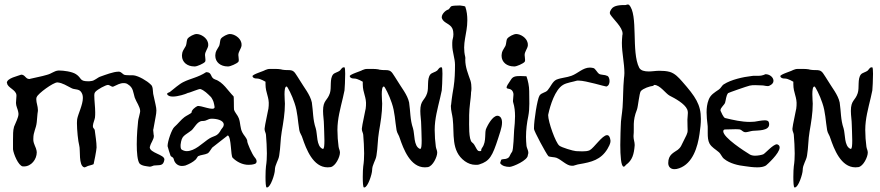

<svg xmlns="http://www.w3.org/2000/svg" viewBox="-20 -723 3854 841"><path d="M349 10H350C354 10 362 5 365 4C373 1 383 0 390 -4C391 -5 403 -67 403 -77C403 -101 398 -128 395 -153C394 -160 387 -160 387 -170V-173C388 -185 394 -196 396 -208C397 -216 397 -223 397 -231C397 -255 393 -282 393 -305V-307C393 -312 394 -316 398 -321C408 -332 443 -351 453 -351H454C461 -350 468 -343 474 -343C476 -343 476 -344 477 -344C492 -351 506 -359 521 -359C528 -359 535 -358 541 -353C564 -339 563 -319 570 -296C577 -276 594 -255 594 -236C594 -233 593 -231 593 -229C591 -217 586 -203 585 -193C583 -176 579 -132 579 -91C579 -54 582 -20 591 -7C601 4 622 5 635 7H637C643 7 649 3 654 2C679 -1 695 6 700 -23V-25C700 -46 636 -53 636 -78C636 -79 636 -80 637 -81C640 -97 654 -111 654 -128C654 -130 653 -132 653 -133C653 -140 651 -147 651 -153C651 -154 651 -156 652 -158C660 -206 665 -222 665 -239C665 -254 660 -269 651 -312C649 -325 651 -345 640 -353C624 -369 588 -390 566 -393C561 -394 530 -392 523 -396C517 -399 511 -408 502 -409H498C477 -409 441 -395 421 -388C407 -384 395 -369 379 -368C374 -367 369 -367 366 -367C327 -367 339 -381 313 -398C295 -410 256 -414 242 -414H235C216 -412 208 -401 185 -395C162 -388 137 -384 113 -378C111 -377 109 -377 108 -377C92 -377 90 -396 73 -396C59 -390 10 -381 10 -360L11 -359C12 -339 51 -330 52 -306V-302C52 -292 50 -283 50 -272C50 -258 58 -245 60 -232C60 -229 61 -226 61 -224C61 -208 48 -185 42 -169C41 -167 41 -166 41 -165C37 -153 37 -131 37 -111V-69C39 -50 60 3 80 6H85C117 6 141 -25 141 -56C141 -59 140 -61 140 -64C138 -77 127 -92 126 -109V-116C126 -146 138 -159 141 -188C143 -204 143 -220 146 -237V-242C146 -257 139 -273 139 -287C139 -291 139 -295 141 -298C146 -313 213 -362 231 -362H232C254 -360 273 -347 293 -337C305 -330 323 -334 333 -323C340 -315 343 -306 343 -294C343 -264 322 -224 318 -201C318 -198 317 -192 317 -184C317 -154 322 -104 327 -86C333 -67 323 3 349 10Z M777 4C782 4 787 3 792 2C808 -4 826 -13 838 -25C841 -28 845 -37 848 -39C860 -45 877 -45 889 -51C899 -56 906 -76 914 -80C916 -81 977 -130 978 -130C994 -122 990 -41 999 -32C1017 -14 1042 -1 1069 -1C1078 -1 1087 -2 1096 -5C1106 -8 1107 -21 1097 -32C1083 -48 1063 -97 1063 -104V-107C1059 -121 1048 -130 1042 -142C1031 -162 1034 -184 1026 -205C1021 -219 1009 -229 1005 -243C1004 -249 1005 -300 1003 -301C978 -326 957 -364 922 -375C899 -383 911 -407 883 -407C848 -384 814 -379 784 -364C765 -355 742 -334 724 -320C721 -318 712 -316 712 -312V-311C715 -303 725 -300 737 -300C760 -300 793 -311 801 -315C802 -316 802 -316 803 -316C810 -316 852 -335 858 -333C875 -327 889 -313 904 -298C907 -295 915 -280 916 -274C917 -272 920 -256 920 -254C920 -233 857 -264 844 -258C836 -254 819 -242 819 -230C819 -227 794 -215 788 -210C774 -200 759 -180 744 -167C733 -158 714 -105 714 -83C714 -80 726 -43 727 -41C731 -34 738 -37 741 -26C745 -8 759 4 777 4ZM798 -61C791 -61 784 -63 777 -67C772 -69 771 -77 771 -83V-89C776 -131 787 -127 820 -153C831 -163 845 -193 866 -193C889 -193 888 -203 908 -203C931 -203 957 -196 960 -180V-176C960 -168 953 -162 949 -156C930 -120 919 -133 889 -111C867 -96 833 -61 798 -61ZM841 -574C830 -574 809 -563 802 -554C797 -547 798 -531 794 -522C789 -512 782 -504 779 -494C778 -489 777 -483 777 -479C777 -450 801 -432 831 -432H834C843 -432 871 -444 878 -452C879 -454 880 -456 880 -460C880 -468 878 -477 878 -482C878 -497 890 -509 892 -523V-527C892 -530 892 -533 891 -536C886 -558 860 -574 841 -574ZM987 -574C976 -574 955 -563 948 -554C943 -547 944 -531 940 -522C935 -512 928 -504 925 -494C924 -489 923 -483 923 -479C923 -450 947 -432 977 -432H980C989 -432 1017 -444 1024 -452C1025 -454 1026 -456 1026 -460C1026 -468 1024 -477 1024 -482C1024 -497 1036 -509 1038 -523V-527C1038 -530 1038 -533 1037 -536C1032 -558 1006 -574 987 -574Z M1148 98H1150C1165 98 1184 39 1184 22C1184 -2 1200 -20 1203 -42C1209 -77 1208 -112 1214 -146C1221 -187 1228 -227 1228 -269C1228 -278 1221 -344 1235 -344H1236C1239 -344 1259 -306 1270 -272C1284 -232 1284 -194 1291 -153C1293 -140 1302 -130 1305 -118C1321 -71 1351 10 1415 10C1419 10 1424 9 1428 9C1450 5 1469 -36 1469 -54V-56C1469 -64 1464 -72 1463 -81C1460 -102 1458 -130 1458 -154C1458 -203 1471 -248 1482 -295C1484 -306 1487 -317 1489 -327C1490 -336 1492 -373 1492 -400C1492 -415 1491 -427 1489 -428H1485C1478 -428 1475 -420 1469 -414C1461 -407 1446 -405 1439 -397C1423 -377 1433 -339 1425 -315C1414 -281 1395 -285 1395 -237C1395 -216 1399 -196 1399 -175C1399 -164 1401 -133 1401 -108C1401 -88 1400 -71 1395 -71H1393C1365 -83 1371 -136 1363 -161C1350 -199 1352 -234 1346 -274C1339 -308 1311 -341 1294 -370C1289 -379 1279 -393 1274 -401C1264 -416 1253 -416 1242 -416H1236C1229 -416 1222 -417 1215 -418C1214 -418 1213 -418 1213 -419C1195 -422 1178 -421 1161 -421C1154 -421 1149 -419 1141 -416C1137 -412 1084 -397 1086 -389C1088 -381 1096 -379 1106 -379C1121 -379 1142 -365 1143 -365V-354C1143 -315 1160 -298 1157 -260C1156 -246 1155 -242 1155 -244C1149 -210 1142 -185 1139 -160V-157C1139 -148 1144 -142 1145 -133C1147 -106 1149 -79 1149 -51C1149 -32 1148 -13 1145 6C1144 13 1143 33 1143 52C1143 75 1144 97 1148 98Z M1574 98H1576C1591 98 1610 39 1610 22C1610 -2 1626 -20 1629 -42C1635 -77 1634 -112 1640 -146C1647 -187 1654 -227 1654 -269C1654 -278 1647 -344 1661 -344H1662C1665 -344 1685 -306 1696 -272C1710 -232 1710 -194 1717 -153C1719 -140 1728 -130 1731 -118C1747 -71 1777 10 1841 10C1845 10 1850 9 1854 9C1876 5 1895 -36 1895 -54V-56C1895 -64 1890 -72 1889 -81C1886 -102 1884 -130 1884 -154C1884 -203 1897 -248 1908 -295C1910 -306 1913 -317 1915 -327C1916 -336 1918 -373 1918 -400C1918 -415 1917 -427 1915 -428H1911C1904 -428 1901 -420 1895 -414C1887 -407 1872 -405 1865 -397C1849 -377 1859 -339 1851 -315C1840 -281 1821 -285 1821 -237C1821 -216 1825 -196 1825 -175C1825 -164 1827 -133 1827 -108C1827 -88 1826 -71 1821 -71H1819C1791 -83 1797 -136 1789 -161C1776 -199 1778 -234 1772 -274C1765 -308 1737 -341 1720 -370C1715 -379 1705 -393 1700 -401C1690 -416 1679 -416 1668 -416H1662C1655 -416 1648 -417 1641 -418C1640 -418 1639 -418 1639 -419C1621 -422 1604 -421 1587 -421C1580 -421 1575 -419 1567 -416C1563 -412 1510 -397 1512 -389C1514 -381 1522 -379 1532 -379C1547 -379 1568 -365 1569 -365V-354C1569 -315 1586 -298 1583 -260C1582 -246 1581 -242 1581 -244C1575 -210 1568 -185 1565 -160V-157C1565 -148 1570 -142 1571 -133C1573 -106 1575 -79 1575 -51C1575 -32 1574 -13 1571 6C1570 13 1569 33 1569 52C1569 75 1570 97 1574 98Z M1943 -681C1932 -678 1915 -662 1915 -648C1915 -646 1915 -644 1916 -642C1924 -621 1952 -620 1962 -597C1965 -589 1966 -581 1966 -573C1966 -555 1961 -553 1961 -536V-525C1961 -496 1973 -467 1973 -439C1973 -407 1972 -375 1967 -342C1965 -330 1959 -297 1956 -265C1955 -262 1955 -260 1955 -257C1955 -239 1961 -221 1963 -203C1971 -138 1954 -62 2016 -17C2030 -7 2046 -1 2063 -1C2069 -1 2075 -1 2080 -3C2125 -17 2137 -40 2162 -117C2166 -132 2179 -163 2179 -186C2179 -196 2177 -204 2172 -210C2168 -214 2163 -216 2159 -216C2137 -216 2115 -172 2111 -163C2100 -144 2113 -105 2092 -76C2082 -62 2095 -61 2079 -61C2067 -61 2063 -89 2048 -99C2032 -110 2035 -181 2035 -202V-219C2035 -251 2043 -298 2043 -310C2043 -324 2045 -321 2045 -337C2045 -348 2044 -359 2041 -369C2030 -401 2018 -428 2018 -462C2018 -466 2019 -469 2018 -473C2003 -533 2027 -574 2027 -634C2027 -654 2025 -674 2018 -694C2017 -696 2004 -698 1995 -699C1978 -699 1963 -698 1958 -696C1952 -694 1949 -683 1943 -681Z M2286 -389C2276 -389 2267 -390 2259 -390C2236 -390 2226 -387 2218 -374C2204 -354 2199 -345 2199 -340C2199 -329 2224 -342 2229 -312V-307C2229 -299 2227 -290 2227 -282C2227 -279 2227 -276 2228 -274C2234 -255 2236 -234 2236 -214C2236 -193 2234 -173 2232 -153C2231 -138 2229 -66 2223 -58C2210 -41 2215 -32 2195 -27C2189 -26 2175 -26 2175 -22C2173 -16 2170 -8 2171 -8C2179 4 2196 8 2212 8H2213C2228 7 2292 -21 2292 -43V-44C2299 -59 2287 -72 2286 -86C2285 -98 2284 -110 2284 -123C2284 -154 2288 -186 2294 -214C2301 -250 2298 -287 2298 -324C2298 -345 2293 -369 2286 -389ZM2241 -574C2230 -574 2209 -563 2202 -554C2197 -547 2198 -531 2194 -522C2189 -512 2182 -504 2179 -494C2178 -489 2177 -483 2177 -479C2177 -450 2201 -432 2231 -432H2234C2243 -432 2271 -444 2278 -452C2279 -454 2280 -456 2280 -460C2280 -468 2278 -477 2278 -482C2278 -497 2290 -509 2292 -523V-527C2292 -530 2292 -533 2291 -536C2286 -558 2260 -574 2241 -574Z M2484 3H2491C2500 1 2509 -3 2518 -4C2571 -13 2612 -23 2641 -71C2646 -80 2654 -93 2654 -105V-108C2652 -125 2646 -131 2639 -131C2618 -131 2582 -75 2563 -65C2555 -61 2543 -60 2531 -60C2521 -60 2511 -61 2503 -61C2490 -62 2440 -77 2430 -85C2414 -97 2381 -189 2381 -219C2381 -220 2382 -222 2382 -224C2390 -261 2411 -330 2446 -351C2462 -361 2489 -364 2508 -370H2515C2546 -370 2633 -343 2636 -344C2646 -347 2650 -357 2650 -368C2650 -380 2645 -392 2635 -392C2633 -395 2611 -395 2605 -399C2596 -404 2588 -423 2579 -425C2573 -426 2569 -427 2564 -427C2533 -427 2511 -401 2483 -391C2462 -383 2439 -383 2417 -374C2400 -366 2392 -343 2379 -328C2369 -316 2352 -318 2343 -304C2333 -287 2319 -195 2319 -163V-158C2319 -149 2372 -50 2382 -39C2387 -35 2409 -35 2417 -32C2440 -23 2462 3 2484 3Z M2822 -410C2802 -410 2787 -414 2780 -426C2744 -495 2777 -660 2735 -702C2734 -703 2732 -703 2729 -703H2726C2724 -703 2723 -700 2722 -701C2701 -701 2669 -701 2658 -683C2658 -682 2647 -670 2653 -660C2665 -640 2707 -604 2707 -576C2707 -574 2707 -571 2706 -569C2705 -557 2704 -546 2704 -535C2704 -490 2715 -447 2715 -403C2715 -395 2714 -387 2713 -379C2709 -337 2710 -295 2707 -253C2705 -225 2699 -197 2699 -169C2699 -163 2697 -127 2697 -88C2697 -42 2700 7 2712 7H2713C2717 6 2719 2 2722 -1C2750 -21 2757 -48 2760 -86V-89C2760 -101 2755 -112 2755 -124V-129C2759 -165 2749 -191 2770 -243C2775 -256 2780 -315 2787 -324C2798 -336 2825 -345 2841 -347C2843 -348 2844 -351 2846 -351C2871 -351 2896 -313 2913 -304C2937 -292 2979 -269 2990 -244C2992 -240 2993 -234 2993 -229C2993 -218 2991 -207 2991 -199C2991 -174 2992 -161 2992 -153C2992 -137 2988 -134 2963 -83C2959 -76 2954 -71 2949 -67C2931 -54 2907 -46 2907 -9C2907 7 2917 18 2934 18C2940 18 2947 17 2955 14C3015 -7 3036 -80 3044 -136C3048 -162 3050 -183 3050 -202C3050 -265 3027 -299 2968 -366C2953 -383 2937 -401 2914 -408C2900 -412 2884 -413 2868 -413C2853 -413 2836 -410 2822 -410Z M3297 10C3312 10 3325 8 3335 2C3339 -1 3395 -51 3395 -77C3395 -83 3392 -88 3386 -90C3385 -91 3384 -91 3383 -91C3366 -91 3331 -50 3323 -47C3315 -44 3300 -41 3287 -41C3279 -41 3270 -43 3265 -46C3242 -60 3148 -120 3148 -148C3148 -155 3153 -156 3158 -156H3160C3172 -156 3186 -157 3200 -157C3207 -157 3214 -157 3221 -156C3229 -154 3234 -144 3245 -144H3248C3258 -145 3268 -149 3278 -150C3298 -152 3349 -149 3349 -178C3349 -181 3349 -185 3347 -189C3345 -194 3338 -196 3330 -196C3315 -196 3294 -191 3285 -190C3279 -190 3272 -189 3265 -189C3228 -189 3194 -197 3156 -206C3149 -208 3139 -231 3136 -238V-241C3136 -251 3153 -264 3156 -273C3160 -286 3160 -303 3169 -315C3171 -317 3254 -346 3264 -348C3272 -350 3280 -350 3288 -350C3298 -350 3308 -349 3317 -349H3318C3325 -349 3334 -346 3342 -346C3344 -346 3347 -346 3349 -347C3363 -353 3368 -361 3368 -369C3368 -384 3352 -398 3333 -398C3320 -392 3311 -391 3302 -391H3285C3281 -391 3277 -391 3272 -390C3235 -386 3182 -374 3151 -354C3142 -349 3138 -337 3129 -331C3110 -318 3092 -308 3084 -286C3077 -268 3075 -250 3075 -231C3075 -213 3077 -195 3079 -178C3080 -172 3080 -167 3080 -161V-140C3080 -123 3081 -107 3088 -94C3098 -77 3113 -70 3128 -57C3138 -49 3142 -34 3152 -27C3176 -7 3214 2 3244 5C3257 7 3278 10 3297 10Z M3460 98H3462C3477 98 3496 39 3496 22C3496 -2 3512 -20 3515 -42C3521 -77 3520 -112 3526 -146C3533 -187 3540 -227 3540 -269C3540 -278 3533 -344 3547 -344H3548C3551 -344 3571 -306 3582 -272C3596 -232 3596 -194 3603 -153C3605 -140 3614 -130 3617 -118C3633 -71 3663 10 3727 10C3731 10 3736 9 3740 9C3762 5 3781 -36 3781 -54V-56C3781 -64 3776 -72 3775 -81C3772 -102 3770 -130 3770 -154C3770 -203 3783 -248 3794 -295C3796 -306 3799 -317 3801 -327C3802 -336 3804 -373 3804 -400C3804 -415 3803 -427 3801 -428H3797C3790 -428 3787 -420 3781 -414C3773 -407 3758 -405 3751 -397C3735 -377 3745 -339 3737 -315C3726 -281 3707 -285 3707 -237C3707 -216 3711 -196 3711 -175C3711 -164 3713 -133 3713 -108C3713 -88 3712 -71 3707 -71H3705C3677 -83 3683 -136 3675 -161C3662 -199 3664 -234 3658 -274C3651 -308 3623 -341 3606 -370C3601 -379 3591 -393 3586 -401C3576 -416 3565 -416 3554 -416H3548C3541 -416 3534 -417 3527 -418C3526 -418 3525 -418 3525 -419C3507 -422 3490 -421 3473 -421C3466 -421 3461 -419 3453 -416C3449 -412 3396 -397 3398 -389C3400 -381 3408 -379 3418 -379C3433 -379 3454 -365 3455 -365V-354C3455 -315 3472 -298 3469 -260C3468 -246 3467 -242 3467 -244C3461 -210 3454 -185 3451 -160V-157C3451 -148 3456 -142 3457 -133C3459 -106 3461 -79 3461 -51C3461 -32 3460 -13 3457 6C3456 13 3455 33 3455 52C3455 75 3456 97 3460 98Z"/></svg>

Font: Ancial
Style: Regular
Weight: 400
Designer: Daytona Mess (Anne-Dauphine Borione)
Foundry: Daytona Mess (Anne-Dauphine Borione)
Version: Version 1.000;Glyphs 3.2 (3192)